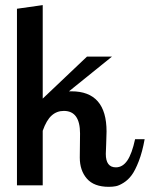

<svg xmlns="http://www.w3.org/2000/svg" viewBox="-20 -720 582 746"><path d="M45.9 -686 146 -700.2V-336.9L317.9 -500H415L248 -365.2H257.8Q394 -365.2 394 -209Q394 -194.3 392.6 -161.6Q391.1 -128.9 391.1 -122.1Q391.1 -69.8 430.2 -69.8Q456.5 -69.8 474.6 -96.2Q492.7 -122.6 504.9 -179.2H542Q533.2 -129.9 519.3 -94Q505.4 -58.1 491.7 -39.6Q478 -21 460.4 -10Q442.9 1 430.4 3.4Q418 5.9 402.8 5.9Q345.2 5.9 317.6 -25.9Q290 -57.6 290 -107.9Q290 -113.3 290.5 -153.8Q291 -194.3 291 -201.2Q291 -289.1 228 -289.1Q200.7 -289.1 180.7 -271.2Q160.6 -253.4 146 -211.9V0H45.9Z"/></svg>

Font: Lobster Two
Style: Regular
Weight: 400
Designer: Pablo Impallari
Foundry: Pablo Impallari. www.impallari.com
Version: Version 1.006